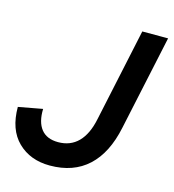

<svg xmlns="http://www.w3.org/2000/svg" viewBox="-115 -778 793 877"><g transform="rotate(15 281.0 -339.5)"><path d="M200 11Q107 11 48.5 -46Q-10 -103 -10 -210L104 -231Q102 -169 128.5 -135.5Q155 -102 209 -102Q267 -102 304 -139.5Q341 -177 356 -250L450 -690H572L476 -242Q450 -117 380.5 -53Q311 11 200 11Z"/></g></svg>

Font: Radio Canada Big Medium
Style: Italic
Weight: 500
Italic angle: -12°
Designer: Étienne Aubert Bonn
Foundry: Coppers and Brasses
Version: Version 1.001